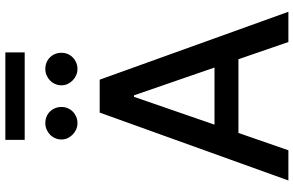

<svg xmlns="http://www.w3.org/2000/svg" viewBox="-216 -916 1131 740"><g transform="rotate(-90 350.0 -545.5)"><path d="M286.6 -727.3H413.4L675.1 0H558.6L492.2 -192.5H208.1L141.3 0H24.9ZM240.1 -284.8H460.2L353 -595.2H347.3ZM181.5 -1090.9H518.5V-1016.3H181.5ZM454.5 -936.8Q468 -936.8 479.4 -932.2Q490.8 -927.6 499.1 -919.2Q507.5 -910.9 512.3 -899.5Q517 -888.1 517 -874.6Q517 -861.5 512.3 -850.3Q507.5 -839.1 498.9 -830.8Q490.4 -822.4 479 -817.6Q467.7 -812.9 454.5 -812.9Q442.1 -812.9 430.8 -817.8Q419.4 -822.8 410.7 -831.3Q402 -839.8 396.8 -851Q391.7 -862.2 391.7 -874.6Q391.7 -887.4 396.7 -898.8Q401.6 -910.2 410.3 -918.7Q419 -927.2 430.4 -932Q441.8 -936.8 454.5 -936.8ZM182.9 -874.6Q182.9 -887.4 187.9 -898.8Q192.8 -910.2 201.5 -918.7Q210.2 -927.2 221.6 -932Q233 -936.8 245.7 -936.8Q259.2 -936.8 270.6 -932.2Q282 -927.6 290.3 -919.2Q298.7 -910.9 303.4 -899.5Q308.2 -888.1 308.2 -874.6Q308.2 -861.5 303.4 -850.3Q298.7 -839.1 290.1 -830.8Q281.6 -822.4 270.2 -817.6Q258.9 -812.9 245.7 -812.9Q233.3 -812.9 221.9 -817.8Q210.6 -822.8 201.9 -831.3Q193.2 -839.8 188 -851Q182.9 -862.2 182.9 -874.6Z"/></g></svg>

Font: Inter P Medium
Style: Regular
Weight: 500
Designer: Rasmus Andersson
Foundry: rsms
Version: Version 3.018;git-588b23468